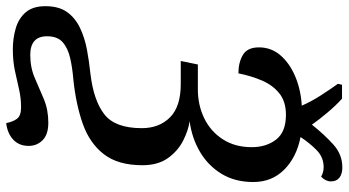

<svg xmlns="http://www.w3.org/2000/svg" viewBox="-274 -622 1101 606"><g transform="rotate(90 276.0 -319.5)"><path d="M362 211Q358 190 348.5 177Q339 164 312 164Q283 164 255 170.5Q227 177 196.5 183.5Q166 190 129 190Q95 190 63.5 181Q32 172 12.5 149.5Q-7 127 -7 87Q-7 45 11.5 19Q30 -7 61.5 -22Q93 -37 130.5 -44Q168 -51 207 -55Q291 -65 334.5 -99Q378 -133 378 -217Q378 -272 344 -306Q310 -340 239 -340H166L177 -394H256Q305 -394 346.5 -414Q388 -434 413 -472.5Q438 -511 438 -564Q438 -610 414 -641Q390 -672 336 -672Q294 -672 268 -651Q242 -630 227.5 -596Q213 -562 205 -522Q171 -522 147 -536Q123 -550 123 -587Q123 -625 147.5 -654Q172 -683 214 -701Q256 -719 307 -722Q294 -752 274 -783Q254 -814 238 -836L241 -849H285Q306 -830 328 -804Q350 -778 367 -754Q398 -793 429.5 -821.5Q461 -850 502 -850Q522 -850 534 -841Q546 -832 546 -814Q546 -797 531 -783Q518 -791 501 -791Q470 -791 447.5 -769Q425 -747 406 -718Q469 -706 508.5 -667Q548 -628 548 -569Q548 -511 522 -468.5Q496 -426 452.5 -400.5Q409 -375 356 -368Q385 -364 417.5 -347.5Q450 -331 472.5 -299.5Q495 -268 495 -219Q495 -142 460 -97Q425 -52 363.5 -30.5Q302 -9 224 -1Q188 2 157 9Q126 16 107 32.5Q88 49 88 82Q88 135 147 135Q187 135 220 120.5Q253 106 286.5 92Q320 78 361 78Q398 78 416 96Q434 114 434 140Q434 170 414.5 188.5Q395 207 362 211Z"/></g></svg>

Font: Noto Serif SemiCondensed Medium
Style: Italic
Weight: 500
Width: 4
Italic angle: -12°
Designer: Monotype Design Team
Foundry: Monotype Imaging Inc.
Version: Version 2.013